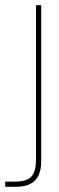

<svg xmlns="http://www.w3.org/2000/svg" viewBox="-60 -516 228 741"><path d="M-40 205V185H-4Q45 185 62 164.5Q79 144 79 101V-496H99V108Q99 137 89.5 159Q80 181 58.5 193Q37 205 -1 205Z"/></svg>

Font: DM Sans 36pt Thin
Style: Regular
Weight: 250
Designer: Colophon Foundry, Jonny Pinhorn
Foundry: Colophon Foundry
Version: Version 4.004;gftools[0.9.30]